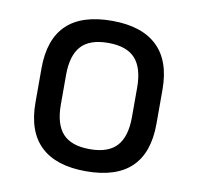

<svg xmlns="http://www.w3.org/2000/svg" viewBox="-64 -566 663 644"><g transform="rotate(10 268.0 -244.0)"><path d="M268.1 12.2Q166.5 12.2 114.3 -37.4Q62 -86.9 62 -186V-301.8Q62 -500 268.1 -500Q369.1 -500 421.6 -450.2Q474.1 -400.4 474.1 -301.8V-186Q474.1 12.2 268.1 12.2ZM389.2 -193.8V-293.9Q389.2 -360.8 360.1 -392.8Q331.1 -424.8 268.1 -424.8Q205.1 -424.8 176 -392.8Q147 -360.8 147 -293.9V-193.8Q147 -127 176 -95Q205.1 -63 268.1 -63Q331.1 -63 360.1 -95Q389.2 -127 389.2 -193.8Z"/></g></svg>

Font: Sofia Sans
Style: Regular
Weight: 400
Designer: Botio Nikoltchev, Ani Petrova
Foundry: lettersoup
Version: Version 4.100